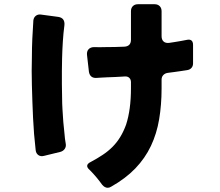

<svg xmlns="http://www.w3.org/2000/svg" viewBox="-20 -826 1040 909"><path d="M464 49Q436 10 406 -20Q377 -44 411 -60Q441 -76 466.5 -93Q492 -110 512.5 -130.5Q533 -151 549 -177Q565 -203 577 -236Q600 -307 600 -408V-437Q600 -450 592 -457.5Q584 -465 571 -464Q548 -462 527.5 -461.5Q507 -461 487 -460Q471 -459 458 -458.5Q445 -458 434 -457Q406 -457 401 -486L392 -565Q390 -583 399.5 -593Q409 -603 426 -603Q450 -602 479 -603Q501 -603 523.5 -603.5Q546 -604 569 -605Q600 -607 600 -638V-773Q600 -788 609 -797Q618 -806 633 -806H712Q727 -806 736 -797Q745 -788 745 -773V-655Q745 -638 754.5 -629.5Q764 -621 781 -623Q795 -625 807 -627Q819 -629 831 -631Q840 -633 847.5 -634Q855 -635 863 -637Q894 -644 894 -613V-526Q894 -513 886.5 -504.5Q879 -496 866 -494L833 -489Q819 -487 804.5 -485Q790 -483 774 -481Q761 -479 753 -470.5Q745 -462 745 -449V-408Q745 -330 733.5 -261.5Q722 -193 694.5 -135Q667 -77 621 -29Q575 19 506 58Q498 63 490 63Q476 63 464 49ZM149 -114Q140 -191 136.5 -267.5Q133 -344 131 -422Q129 -491 131 -556Q131 -600 133 -643Q135 -686 138 -730Q140 -744 150 -751.5Q160 -759 174 -757L256 -746Q288 -741 285 -707Q280 -669 277.5 -629.5Q275 -590 274 -551Q273 -521 273 -490.5Q273 -460 273 -428Q274 -396 274 -365Q274 -334 276 -305Q279 -246 285 -196Q286 -182 287.5 -170Q289 -158 291 -147Q294 -133 287 -122Q280 -111 266 -107L188 -88Q173 -84 162 -91.5Q151 -99 149 -114Z"/></svg>

Font: Higure Gothic Black
Style: Regular
Weight: 900
Designer: Yoshimichi Ohira
Foundry: Positype
Version: Version 1.000